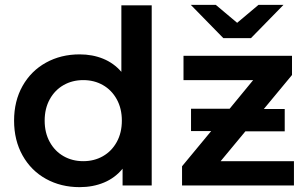

<svg xmlns="http://www.w3.org/2000/svg" viewBox="-20 -764 1269 791"><path d="M605 -742V0H485V-69Q454 -31 408.5 -12Q363 7 308 7Q231 7 169.5 -27Q108 -61 73 -123.5Q38 -186 38 -267Q38 -348 73 -410Q108 -472 169.5 -506Q231 -540 308 -540Q361 -540 405 -522Q449 -504 480 -468V-742ZM482 -267Q482 -317 461 -355Q440 -393 404 -413.5Q368 -434 323 -434Q278 -434 242 -413.5Q206 -393 185 -355Q164 -317 164 -267Q164 -217 185 -179Q206 -141 242 -120.5Q278 -100 323 -100Q368 -100 404 -120.5Q440 -141 461 -179Q482 -217 482 -267ZM1191 -100V0H730V-79L850 -224H767V-316H926L1023 -434H736V-534H1183V-455L1067 -315H1153V-223H991L889 -100ZM1148 -744 1014 -607H900L766 -744H869L957 -670L1045 -744Z"/></svg>

Font: Montserrat Alternates SemiBold
Style: Regular
Weight: 600
Designer: Julieta Ulanovsky
Foundry: Julieta Ulanovsky
Version: Version 7.200